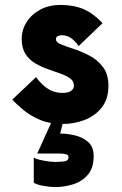

<svg xmlns="http://www.w3.org/2000/svg" viewBox="-20 -497 494 779"><path d="M234 6Q182 6 143 -10.5Q104 -27 76 -50Q48 -73 30 -93L126 -184Q150 -152 175.5 -136Q201 -120 234 -120Q257 -120 268.5 -128.5Q280 -137 280 -149Q280 -168 264.5 -179Q249 -190 225 -198.5Q201 -207 174 -216.5Q147 -226 123 -240Q99 -254 83.5 -278Q68 -302 68 -339Q68 -376 88 -407.5Q108 -439 143.5 -458Q179 -477 225 -477Q280 -477 320 -459.5Q360 -442 396 -403L299 -310Q288 -327 271 -340.5Q254 -354 231 -354Q223 -354 215 -351Q207 -348 207 -337Q207 -325 228.5 -316.5Q250 -308 282 -297.5Q314 -287 345.5 -270Q377 -253 398.5 -224Q420 -195 420 -149Q420 -95 392.5 -60.5Q365 -26 322.5 -10Q280 6 234 6ZM226 126H131L189 -2H236L224 45H227Q252 45 283 52Q314 59 337 78.5Q360 98 360 137Q360 185 336 212.5Q312 240 276 251Q240 262 205 262Q183 262 155.5 257Q128 252 117 244V141Q120 146 135.5 150Q151 154 170 157Q189 160 205 160Q220 160 239 158Q258 156 258 141Q258 131 246.5 128.5Q235 126 226 126Z"/></svg>

Font: Lil Grotesk Black
Style: Regular
Weight: 900
Designer: Bastien Sozeau
Foundry: NBR — Bastien Sozeau
Version: Version 3.003; ttfautohint (v1.8.4.7-5d5b);gftools[0.9.33]